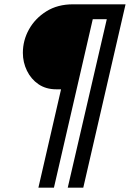

<svg xmlns="http://www.w3.org/2000/svg" viewBox="-20 -740 602 890"><path d="M158 130 263 -326H241Q193 -326 158.5 -349.5Q124 -373 105 -412Q86 -451 86 -495Q86 -553 114.5 -604Q143 -655 195 -687.5Q247 -720 318 -720H562L366 130H294L475 -651H410L230 130Z"/></svg>

Font: Instrument Sans Condensed Medium
Style: Italic
Weight: 500
Width: 3
Italic angle: -13°
Designer: Rodrigo Fuenzalida
Foundry: fragTYPE
Version: Version 1.000;gftools[0.9.28]